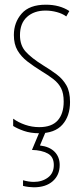

<svg xmlns="http://www.w3.org/2000/svg" viewBox="-20 -557 352 817"><path d="M278 -123Q278 -63 245.5 -26.5Q213 10 147 10Q110 10 81.5 0Q53 -10 36 -21V-52Q58 -36 87 -26Q116 -16 147 -16Q200 -16 225.5 -44.5Q251 -73 251 -125Q251 -160 240 -181.5Q229 -203 208 -219.5Q187 -236 157 -254Q123 -275 96.5 -295.5Q70 -316 54.5 -342.5Q39 -369 39 -408Q39 -461 72 -499Q105 -537 175 -537Q234 -537 275 -510L262 -487Q246 -499 222 -505.5Q198 -512 174 -512Q125 -512 95 -485Q65 -458 65 -407Q65 -364 89.5 -337Q114 -310 162 -280Q195 -260 221 -240.5Q247 -221 262.5 -194Q278 -167 278 -123ZM234 145Q234 188 204.5 214Q175 240 124 240Q115 240 102 238.5Q89 237 78 234V210Q103 217 124 217Q159 217 184 198.5Q209 180 209 145Q209 110 183 96Q157 82 116 81L150 0H176L150 62Q191 67 212.5 89Q234 111 234 145Z"/></svg>

Font: Noto Sans Lao Looped ExtraCondensed Thin
Style: Regular
Weight: 100
Width: 2
Designer: Mark Frömberg, Ben Mitchell
Foundry: The Fontpad Ltd
Version: Version 1.002; ttfautohint (v1.8.4.7-5d5b)